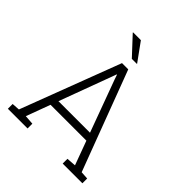

<svg xmlns="http://www.w3.org/2000/svg" viewBox="-238 -1053 1208 1208"><g transform="rotate(45 366.0 -448.5)"><path d="M30.3 0V-42.5L82.5 -45.9L335 -710.9H390.6L641.1 -45.9L693.4 -42.5V0H518.1V-42.5L580.6 -46.9L521.5 -207.5H202.6L143.1 -46.9L205.6 -42.5V0ZM221.7 -258.8H502.4L374 -607.9L364.3 -636.7H361.3L351.1 -607.9ZM405.3 -774.9 402.8 -773.4H359.9L247.1 -894.5L248 -897H316.9Z"/></g></svg>

Font: Roboto Slab LO Light
Style: Regular
Weight: 300
Designer: Google
Version: Version 2.000